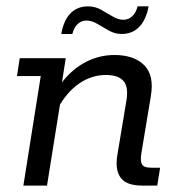

<svg xmlns="http://www.w3.org/2000/svg" viewBox="-20 -578 558 598"><path d="M52.8 0 106.9 -341H32.9L41.4 -396.7H184.8L167.3 -285.6L160.3 -304Q193.5 -354 238.9 -380.3Q284.3 -406.7 336.3 -406.7Q397.5 -406.7 429.2 -374.9Q460.8 -343.2 449.8 -278.6L420.5 -101.9Q416.5 -77.6 421.9 -66.6Q427.3 -55.6 452.4 -55.6H478.7L469.8 0H422.6Q373.8 0 355.8 -24.5Q337.8 -49 345.6 -95.8L373.7 -264.5Q380.9 -307.7 364.3 -326.1Q347.8 -344.5 310 -344.5Q265.6 -344.5 227.1 -318.3Q188.6 -292.1 160.1 -240.8L172.8 -289.7L126.4 0ZM358.9 -472.2Q338.1 -472.2 319.1 -482.8Q300.2 -493.4 283.1 -503.7Q266.1 -514 248.7 -514Q233.5 -514 221.9 -503.1Q210.3 -492.2 205.3 -472.2H170.8Q178.3 -514.7 199.5 -536.5Q220.7 -558.2 254.2 -558.2Q276 -558.2 294.4 -547.9Q312.9 -537.6 330.4 -527Q348 -516.4 364.3 -516.4Q380.2 -516.4 392.1 -527.6Q404 -538.8 408.3 -558.2H442.9Q435.2 -516.7 413.8 -494.4Q392.4 -472.2 358.9 -472.2Z"/></svg>

Font: Rokkitt SemiBold
Style: Italic
Weight: 600
Italic angle: -9°
Designer: Vernon Adams
Foundry: Vernon Adams
Version: Version 3.103